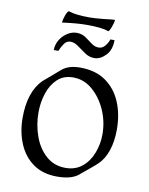

<svg xmlns="http://www.w3.org/2000/svg" viewBox="-84 -790 669 862"><g transform="rotate(10 251.0 -359.0)"><path d="M236 11Q171 11 127 -20Q83 -51 60.5 -104.5Q38 -158 38 -223Q38 -340 96 -399Q101 -403 120 -419.5Q139 -436 173 -465Q202 -489 254 -489Q324 -489 370.5 -456.5Q417 -424 440.5 -368.5Q464 -313 464 -243Q464 -190 450 -148Q436 -106 410 -81Q400 -71 381 -55.5Q362 -40 338 -20Q306 11 236 11ZM266 -34Q311 -34 342 -59.5Q373 -85 388.5 -126Q404 -167 404 -211Q404 -269 381 -321Q358 -373 319 -406.5Q280 -440 231 -440Q187 -440 159 -413.5Q131 -387 117.5 -345.5Q104 -304 104 -258Q104 -202 122.5 -150.5Q141 -99 177.5 -66.5Q214 -34 266 -34ZM308 -542Q285 -542 265 -555.5Q245 -569 227 -582.5Q209 -596 191 -596Q174 -596 163 -581Q152 -566 144 -546H123Q123 -571 136 -592.5Q149 -614 169.5 -627Q190 -640 211 -640Q235 -640 252.5 -628Q270 -616 285.5 -604Q301 -592 319 -592Q336 -592 348 -606.5Q360 -621 365 -637H384Q384 -592 359.5 -567Q335 -542 308 -542ZM348 -672Q332 -678 307.5 -680.5Q283 -683 249 -683Q204 -683 139 -674Q138 -674 138 -676Q138 -684 146 -708Q155 -731 161 -729Q192 -718 256 -718Q269 -718 284 -719Q299 -720 318 -722Q341 -725 354 -726Q367 -727 369 -727Q370 -727 370 -725Q370 -716 362 -694Q353 -670 348 -672Z"/></g></svg>

Font: Gideon Roman
Style: Regular
Weight: 400
Designer: Robert E. Leuschke
Foundry: Robert E. Leuschke
Version: Version 2.010